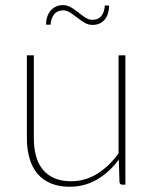

<svg xmlns="http://www.w3.org/2000/svg" viewBox="-20 -704 585 732"><path d="M82.5 0ZM109 -493V-177.5Q109 -139 117.5 -108.5Q126 -78 143.8 -56.8Q161.5 -35.5 188.2 -24.2Q215 -13 251 -13Q304.5 -13 350.2 -41.2Q396 -69.5 432 -119.5V-493H458V0H446Q437 0 435.5 -10L433 -95.5Q398 -48 350.5 -20Q303 8 246 8Q205 8 174.2 -4.8Q143.5 -17.5 123.2 -41.2Q103 -65 92.8 -99.5Q82.5 -134 82.5 -177.5V-493ZM332 -628.5Q355.5 -628.5 367 -643.8Q378.5 -659 379.5 -683H396Q396 -667.5 392 -654Q388 -640.5 380.2 -630.5Q372.5 -620.5 360.5 -614.8Q348.5 -609 332.5 -609Q316 -609 301.8 -617.8Q287.5 -626.5 274.2 -636.8Q261 -647 247.8 -655.8Q234.5 -664.5 220.5 -664.5Q198 -664.5 186 -648.8Q174 -633 173 -610H155.5Q155.5 -625.5 159.8 -639Q164 -652.5 172.2 -662.5Q180.5 -672.5 192.5 -678.5Q204.5 -684.5 220 -684.5Q236.5 -684.5 251 -675.8Q265.5 -667 278.8 -656.5Q292 -646 305 -637.2Q318 -628.5 332 -628.5Z"/></svg>

Font: Lato Thin
Style: Regular
Weight: 200
Designer: Lukasz Dziedzic
Foundry: tyPoland Lukasz Dziedzic
Version: Version 2.007; 2014-02-27